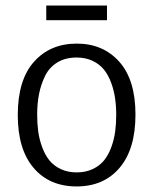

<svg xmlns="http://www.w3.org/2000/svg" viewBox="-20 -669 560 701"><path d="M44.9 0ZM148.9 -595.2V-648.9H370.6V-595.2ZM260.3 -509.8Q356.4 -509.8 415.5 -443.6Q474.6 -377.4 474.6 -250.5Q474.6 -124.5 416.7 -56.4Q358.9 11.7 259.8 11.7Q160.6 11.7 102.8 -55.9Q44.9 -123.5 44.9 -249Q44.9 -377 104 -443.4Q163.1 -509.8 260.3 -509.8ZM259.8 -459Q218.8 -459 189.5 -441.2Q160.2 -423.3 144.8 -392.1Q129.4 -360.8 122.6 -326.2Q115.7 -291.5 115.7 -250.5Q115.7 -217.8 119.6 -189Q123.5 -160.2 133.8 -132.1Q144 -104 159.9 -84Q175.8 -64 201.4 -51.8Q227.1 -39.6 260.3 -39.6Q293 -39.6 318.6 -51.8Q344.2 -64 360.1 -83.7Q376 -103.5 386.2 -131.3Q396.5 -159.2 400.4 -188Q404.3 -216.8 404.3 -249.5Q404.3 -281.7 400.1 -310.5Q396 -339.4 385.7 -367.2Q375.5 -395 359.6 -414.8Q343.8 -434.6 318.1 -446.8Q292.5 -459 259.8 -459Z"/></svg>

Font: Pontano Sans
Style: Regular
Weight: 400
Foundry: vernon adams
Version: 1.0